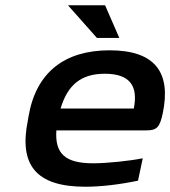

<svg xmlns="http://www.w3.org/2000/svg" viewBox="-20 -700 646 729"><path d="M598 -270C630 -423 571 -509 396 -509C226 -509 116 -426 88 -256L86 -244C51 -74 116 9 304 9C362 9 432 1 504 -14L522 -99C472 -89 386 -80 334 -80C228 -80 188 -116 194 -205H537C576 -205 587 -218 598 -270ZM210 -288C237 -378 288 -420 378 -420C474 -420 505 -373 488 -288ZM238 -680 348 -556H433L379 -680Z"/></svg>

Font: LT Wave Medium
Style: Italic
Weight: 500
Designer: Daniel Lyons
Version: Version 2.5 (Glyphs App)